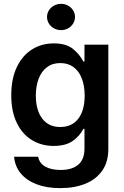

<svg xmlns="http://www.w3.org/2000/svg" viewBox="-20 -761 639 991"><path d="M52.7 47.9H176.8Q183.1 81.5 213.6 98.9Q244.1 116.2 293 116.2Q351.1 116.2 383.5 89.4Q416 62.5 416 5.9V-95.7H410.2Q391.6 -59.1 355.2 -33.4Q318.8 -7.8 256.8 -7.8Q194.8 -7.8 145 -37.8Q95.2 -67.9 66.7 -126.7Q38.1 -185.5 38.1 -269.5Q38.1 -354.5 66.9 -414.8Q95.7 -475.1 145.5 -506.1Q195.3 -537.1 257.8 -537.1Q319.8 -537.1 355 -509.8Q390.1 -482.4 410.2 -443.4H416V-530.3H539.1V8.8Q539.1 74.7 507.6 119.9Q476.1 165 420.2 187.5Q364.3 210 291 210Q221.2 210 169.2 190.2Q117.2 170.4 87.2 134Q57.1 97.7 52.7 47.9ZM417 -267.6Q417 -317.9 402.3 -356Q387.7 -394 359.4 -414.8Q331.1 -435.5 291 -435.5Q250.5 -435.5 222.2 -414.1Q193.8 -392.6 179.4 -354.5Q165 -316.4 165 -267.6Q165 -192.9 197.8 -149.2Q230.5 -105.5 291 -105.5Q351.1 -105.5 384 -148.2Q417 -190.9 417 -267.6ZM222.7 -673.8Q222.7 -691.9 232.4 -707.5Q242.2 -723.1 259 -732.2Q275.9 -741.2 294.9 -741.2Q314.5 -741.2 331.1 -732.2Q347.7 -723.1 357.4 -707.5Q367.2 -691.9 367.2 -673.8Q367.2 -655.3 357.4 -639.4Q347.7 -623.5 331.1 -614.5Q314.5 -605.5 294.9 -605.5Q275.9 -605.5 259 -614.5Q242.2 -623.5 232.4 -639.4Q222.7 -655.3 222.7 -673.8Z"/></svg>

Font: Pretendard JP SemiBold
Style: Regular
Weight: 600
Designer: Base glyphs from Inter by Rasmus Andersson; Hangeul glyphs from Noto Sans CJK(Source Han Sans) by Jang Soo-young and Kan
Foundry: Kil Hyung-jin
Version: Version 1.309